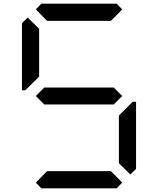

<svg xmlns="http://www.w3.org/2000/svg" viewBox="-20 -1020 856 1040"><path d="M130 -544 117 -531H99V-894L130 -925L192 -864V-605ZM174 -969 204 -1000H612L642 -969L581 -907H235ZM596 -546 642 -500 596 -454H220L174 -500L220 -546ZM642 -31 612 0H204L174 -31L235 -93H581ZM686 -456 699 -469H717V-105L686 -75L624 -136V-394Z"/></svg>

Font: DSEG7 Classic Mini
Style: Regular
Weight: 400
Designer: Keshikan(Twitter:@keshinomi_88pro)
Version: Version 0.46